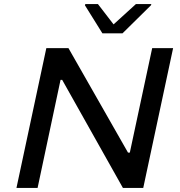

<svg xmlns="http://www.w3.org/2000/svg" viewBox="-20 -925 887 945"><path d="M61 0 208 -688H317L610 -174H619L729 -688H832L685 0H585L286 -532H278L165 0ZM484 -761 398 -899 400 -905H462L539 -805L649 -905H725L723 -899L583 -761Z"/></svg>

Font: Saira Expanded Medium
Style: Italic
Weight: 500
Width: 7
Italic angle: -12°
Designer: Hector Gatti with collaboration of the Omnibus-Type team
Foundry: Omnibus-Type
Version: Version 1.101